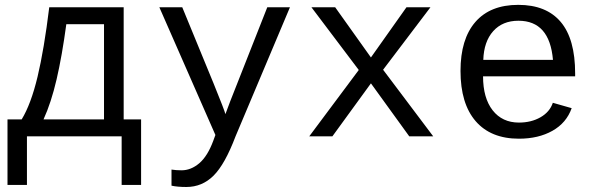

<svg xmlns="http://www.w3.org/2000/svg" viewBox="-20 -558 2440 786"><path d="M405.8 -459H251.5Q233.9 -328.6 211.7 -233.2Q189.5 -137.7 158.2 -69.3H405.8ZM557.6 199.2H478V0H90.3V199.2H10.7V-69.3H68.8Q106.9 -131.8 133.8 -244.1Q160.6 -356.4 181.6 -528.3H486.3V-69.3H557.6Z M742.7 207.5Q706.5 207.5 682.1 202.1V136.2Q700.7 139.2 723.1 139.2Q761.7 139.2 795.7 110.4Q829.6 81.5 853 18.6L861.8 -5.4L632.3 -528.3H726.1L855 -214.8Q899.4 -105.5 902.8 -90.8L922.9 -144.5L1074.2 -528.3H1167L944.3 0Q900.9 114.7 854.2 161.1Q807.6 207.5 742.7 207.5Z M1655.3 0 1498.5 -216.8 1340.8 0H1246.1L1448.7 -271.5L1254.9 -528.3H1352.1L1498.5 -322.8L1644 -528.3H1742.2L1548.3 -272.5L1753.4 0Z M1957.5 -245.6Q1957.5 -156.7 1996.8 -106.4Q2036.1 -56.2 2104.5 -56.2Q2154.8 -56.2 2192.6 -77.9Q2230.5 -99.6 2243.2 -137.2L2320.3 -115.2Q2298.8 -54.7 2241.5 -22.5Q2184.1 9.8 2104.5 9.8Q1989.3 9.8 1927.2 -62Q1865.2 -133.8 1865.2 -267.6Q1865.2 -397.9 1926 -468Q1986.8 -538.1 2101.6 -538.1Q2216.3 -538.1 2275.4 -468.3Q2334.5 -398.4 2334.5 -257.3V-245.6ZM2102.5 -473.1Q2037.1 -473.1 1999 -430.4Q1960.9 -387.7 1958.5 -313H2243.7Q2230 -473.1 2102.5 -473.1Z"/></svg>

Font: Courier New
Style: Regular
Weight: 400
Designer: Steve Matteson
Foundry: Ascender Corporation
Version: Version 2.00.3